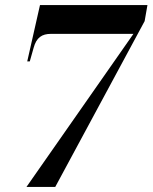

<svg xmlns="http://www.w3.org/2000/svg" viewBox="-20 -734 599 754"><path d="M84 0H197L548 -651L559 -714H137L87 -493H97L112 -546C123 -587 145 -601 180 -601H504Z"/></svg>

Font: Noto Serif Display Condensed ExtraBold
Style: Italic
Weight: 800
Width: 3
Italic angle: -12°
Designer: Monotype Design Team
Foundry: Monotype Imaging Inc.
Version: Version 2.009